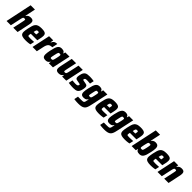

<svg xmlns="http://www.w3.org/2000/svg" viewBox="531 -2804 5069 5069"><g transform="rotate(45 3065.5 -269.0)"><path d="M-5 0 151 -743H312L251 -451H260Q277 -478 297.5 -492.5Q318 -507 341 -512.5Q364 -518 385 -518Q425 -518 447.5 -508Q470 -498 480 -478.5Q490 -459 490 -427Q490 -407 485.5 -378.5Q481 -350 474 -317L407 0H245L303 -270Q310 -303 314 -325Q318 -347 318 -358Q318 -375 310 -379Q302 -383 285 -383Q268 -383 257 -378.5Q246 -374 239 -361Q232 -348 225.5 -323Q219 -298 211 -258L155 0Z M713 8Q637 8 593.5 -4.5Q550 -17 532.5 -44.5Q515 -72 515 -113Q515 -141 520 -176.5Q525 -212 534 -254Q549 -323 563.5 -372.5Q578 -422 603.5 -454.5Q629 -487 672.5 -502.5Q716 -518 787 -518Q856 -518 894.5 -507Q933 -496 948 -472.5Q963 -449 963 -410Q963 -391 959.5 -366Q956 -341 950.5 -313Q945 -285 938 -254L929 -214H686Q682 -196 679 -179.5Q676 -163 676 -153Q676 -136 683 -128.5Q690 -121 709.5 -119Q729 -117 766 -117Q781 -117 803.5 -118Q826 -119 852 -120.5Q878 -122 901 -123L877 -9Q858 -4 830.5 0Q803 4 772.5 6Q742 8 713 8ZM705 -302H800L802 -316Q806 -337 808.5 -350Q811 -363 811 -372Q811 -384 807 -389.5Q803 -395 794.5 -396.5Q786 -398 773 -398Q756 -398 746 -395.5Q736 -393 729.5 -383.5Q723 -374 717.5 -355Q712 -336 705 -302Z M965 0 1073 -510H1228L1214 -425H1223Q1241 -463 1261.5 -483Q1282 -503 1309 -510.5Q1336 -518 1372 -518L1339 -363Q1301 -363 1273 -355Q1245 -347 1225 -328Q1205 -309 1191 -276.5Q1177 -244 1167 -195L1125 0Z M1458 8Q1419 8 1393 -2Q1367 -12 1354.5 -36.5Q1342 -61 1342 -104Q1342 -131 1347 -169Q1352 -207 1362 -255Q1378 -331 1394 -382Q1410 -433 1430.5 -462.5Q1451 -492 1478 -505Q1505 -518 1542 -518Q1571 -518 1594 -512Q1617 -506 1632 -493Q1647 -480 1654 -456H1663L1680 -510H1836L1727 0H1572L1581 -59H1572Q1558 -32 1539 -17.5Q1520 -3 1499.5 2.5Q1479 8 1458 8ZM1545 -126Q1559 -126 1568.5 -128.5Q1578 -131 1584.5 -138.5Q1591 -146 1596 -160Q1600 -170 1605 -189.5Q1610 -209 1615.5 -233Q1621 -257 1626 -280.5Q1631 -304 1634 -323.5Q1637 -343 1637 -353Q1637 -372 1628.5 -378Q1620 -384 1599 -384Q1582 -384 1572 -381Q1562 -378 1554.5 -366Q1547 -354 1540 -328Q1533 -302 1523 -255Q1514 -214 1509.5 -190Q1505 -166 1505 -153Q1505 -141 1509 -135Q1513 -129 1522 -127.5Q1531 -126 1545 -126Z M1945 8Q1904 8 1880.5 -2.5Q1857 -13 1847 -34.5Q1837 -56 1837 -88Q1837 -107 1841.5 -135Q1846 -163 1853 -195L1920 -510H2082L2024 -240Q2017 -207 2013 -185Q2009 -163 2009 -152Q2009 -141 2012.5 -135.5Q2016 -130 2023.5 -128.5Q2031 -127 2042 -127Q2059 -127 2069.5 -131.5Q2080 -136 2087.5 -149Q2095 -162 2101.5 -187Q2108 -212 2116 -252L2172 -510H2332L2224 0H2069L2078 -60H2069Q2053 -33 2032 -18Q2011 -3 1989 2.5Q1967 8 1945 8Z M2490 8Q2461 8 2428 6Q2395 4 2364.5 0.5Q2334 -3 2311 -7L2335 -121Q2350 -119 2365.5 -118Q2381 -117 2397 -115.5Q2413 -114 2427.5 -113.5Q2442 -113 2454 -113Q2478 -113 2494.5 -115.5Q2511 -118 2521.5 -123.5Q2532 -129 2537 -140Q2542 -147 2544.5 -154.5Q2547 -162 2547 -173Q2547 -182 2539.5 -185.5Q2532 -189 2510 -193L2417 -210Q2387 -215 2374 -233Q2361 -251 2361 -286Q2361 -303 2364.5 -324.5Q2368 -346 2373 -367Q2383 -416 2401.5 -446Q2420 -476 2446 -492Q2472 -508 2507.5 -513Q2543 -518 2586 -518Q2615 -518 2644.5 -516Q2674 -514 2701 -510.5Q2728 -507 2745 -503L2721 -389Q2700 -391 2679 -392.5Q2658 -394 2639.5 -395.5Q2621 -397 2608 -397Q2587 -397 2571.5 -395Q2556 -393 2546 -388Q2536 -383 2531 -372Q2527 -366 2525 -358.5Q2523 -351 2523 -341Q2523 -332 2529.5 -329.5Q2536 -327 2555 -323L2635 -308Q2655 -305 2671 -298Q2687 -291 2696.5 -274.5Q2706 -258 2706 -224Q2706 -211 2703.5 -192.5Q2701 -174 2696 -153Q2685 -101 2667.5 -68.5Q2650 -36 2625 -20Q2600 -4 2566.5 2Q2533 8 2490 8Z M2875 205Q2847 205 2817 203.5Q2787 202 2761 199Q2735 196 2718 193L2741 79Q2762 79 2782 79.5Q2802 80 2821.5 80Q2841 80 2860 80Q2897 80 2918 77Q2939 74 2951 64Q2963 54 2970 33.5Q2977 13 2983 -22Q2986 -34 2989.5 -45.5Q2993 -57 2994 -65H2986Q2970 -43 2952 -29.5Q2934 -16 2912.5 -10.5Q2891 -5 2863 -5Q2827 -5 2803.5 -15Q2780 -25 2768.5 -49.5Q2757 -74 2757 -115Q2757 -142 2762.5 -178.5Q2768 -215 2778 -262Q2794 -338 2811 -388Q2828 -438 2849 -466Q2870 -494 2898 -506Q2926 -518 2965 -518Q2988 -518 3009.5 -512.5Q3031 -507 3047.5 -492.5Q3064 -478 3068 -451H3077L3094 -510H3249L3152 -58Q3140 0 3128 43.5Q3116 87 3098.5 118Q3081 149 3053 168Q3025 187 2982 196Q2939 205 2875 205ZM2960 -140Q2973 -140 2982 -141.5Q2991 -143 2997.5 -149.5Q3004 -156 3009 -168Q3012 -176 3017.5 -194.5Q3023 -213 3028 -236Q3033 -259 3038 -282Q3043 -305 3046 -324.5Q3049 -344 3049 -353Q3049 -371 3040 -376.5Q3031 -382 3012 -382Q2995 -382 2984.5 -379.5Q2974 -377 2967.5 -365.5Q2961 -354 2954.5 -329.5Q2948 -305 2939 -261Q2931 -225 2926.5 -200Q2922 -175 2922 -165Q2922 -153 2926 -147.5Q2930 -142 2938.5 -141Q2947 -140 2960 -140Z M3448 8Q3372 8 3328.5 -4.5Q3285 -17 3267.5 -44.5Q3250 -72 3250 -113Q3250 -141 3255 -176.5Q3260 -212 3269 -254Q3284 -323 3298.5 -372.5Q3313 -422 3338.5 -454.5Q3364 -487 3407.5 -502.5Q3451 -518 3522 -518Q3591 -518 3629.5 -507Q3668 -496 3683 -472.5Q3698 -449 3698 -410Q3698 -391 3694.5 -366Q3691 -341 3685.5 -313Q3680 -285 3673 -254L3664 -214H3421Q3417 -196 3414 -179.5Q3411 -163 3411 -153Q3411 -136 3418 -128.5Q3425 -121 3444.5 -119Q3464 -117 3501 -117Q3516 -117 3538.5 -118Q3561 -119 3587 -120.5Q3613 -122 3636 -123L3612 -9Q3593 -4 3565.5 0Q3538 4 3507.5 6Q3477 8 3448 8ZM3440 -302H3535L3537 -316Q3541 -337 3543.5 -350Q3546 -363 3546 -372Q3546 -384 3542 -389.5Q3538 -395 3529.5 -396.5Q3521 -398 3508 -398Q3491 -398 3481 -395.5Q3471 -393 3464.5 -383.5Q3458 -374 3452.5 -355Q3447 -336 3440 -302Z M3840 205Q3812 205 3782 203.5Q3752 202 3726 199Q3700 196 3683 193L3706 79Q3727 79 3747 79.5Q3767 80 3786.5 80Q3806 80 3825 80Q3862 80 3883 77Q3904 74 3916 64Q3928 54 3935 33.5Q3942 13 3948 -22Q3951 -34 3954.5 -45.5Q3958 -57 3959 -65H3951Q3935 -43 3917 -29.5Q3899 -16 3877.5 -10.5Q3856 -5 3828 -5Q3792 -5 3768.5 -15Q3745 -25 3733.5 -49.5Q3722 -74 3722 -115Q3722 -142 3727.5 -178.5Q3733 -215 3743 -262Q3759 -338 3776 -388Q3793 -438 3814 -466Q3835 -494 3863 -506Q3891 -518 3930 -518Q3953 -518 3974.5 -512.5Q3996 -507 4012.5 -492.5Q4029 -478 4033 -451H4042L4059 -510H4214L4117 -58Q4105 0 4093 43.5Q4081 87 4063.5 118Q4046 149 4018 168Q3990 187 3947 196Q3904 205 3840 205ZM3925 -140Q3938 -140 3947 -141.5Q3956 -143 3962.5 -149.5Q3969 -156 3974 -168Q3977 -176 3982.5 -194.5Q3988 -213 3993 -236Q3998 -259 4003 -282Q4008 -305 4011 -324.5Q4014 -344 4014 -353Q4014 -371 4005 -376.5Q3996 -382 3977 -382Q3960 -382 3949.5 -379.5Q3939 -377 3932.5 -365.5Q3926 -354 3919.5 -329.5Q3913 -305 3904 -261Q3896 -225 3891.5 -200Q3887 -175 3887 -165Q3887 -153 3891 -147.5Q3895 -142 3903.5 -141Q3912 -140 3925 -140Z M4413 8Q4337 8 4293.5 -4.5Q4250 -17 4232.5 -44.5Q4215 -72 4215 -113Q4215 -141 4220 -176.5Q4225 -212 4234 -254Q4249 -323 4263.5 -372.5Q4278 -422 4303.5 -454.5Q4329 -487 4372.5 -502.5Q4416 -518 4487 -518Q4556 -518 4594.5 -507Q4633 -496 4648 -472.5Q4663 -449 4663 -410Q4663 -391 4659.5 -366Q4656 -341 4650.5 -313Q4645 -285 4638 -254L4629 -214H4386Q4382 -196 4379 -179.5Q4376 -163 4376 -153Q4376 -136 4383 -128.5Q4390 -121 4409.5 -119Q4429 -117 4466 -117Q4481 -117 4503.5 -118Q4526 -119 4552 -120.5Q4578 -122 4601 -123L4577 -9Q4558 -4 4530.5 0Q4503 4 4472.5 6Q4442 8 4413 8ZM4405 -302H4500L4502 -316Q4506 -337 4508.5 -350Q4511 -363 4511 -372Q4511 -384 4507 -389.5Q4503 -395 4494.5 -396.5Q4486 -398 4473 -398Q4456 -398 4446 -395.5Q4436 -393 4429.5 -383.5Q4423 -374 4417.5 -355Q4412 -336 4405 -302Z M4957 8Q4932 8 4908.5 2.5Q4885 -3 4868 -17.5Q4851 -32 4846 -59H4837L4820 0H4665L4823 -743H4984L4924 -456H4932Q4947 -480 4964 -493Q4981 -506 5001 -512Q5021 -518 5042 -518Q5083 -518 5108.5 -507Q5134 -496 5146.5 -471Q5159 -446 5159 -403Q5159 -376 5154.5 -338.5Q5150 -301 5139 -253Q5123 -175 5106 -124Q5089 -73 5067.5 -44Q5046 -15 5019 -3.5Q4992 8 4957 8ZM4902 -126Q4920 -126 4930 -129Q4940 -132 4947.5 -144Q4955 -156 4961.5 -182Q4968 -208 4979 -255Q4987 -295 4991.5 -319.5Q4996 -344 4996 -357Q4996 -369 4992 -375Q4988 -381 4979.5 -382.5Q4971 -384 4957 -384Q4945 -384 4935.5 -382Q4926 -380 4919.5 -374.5Q4913 -369 4908 -357Q4905 -349 4899.5 -329.5Q4894 -310 4887.5 -284Q4881 -258 4876 -232.5Q4871 -207 4867.5 -186.5Q4864 -166 4864 -156Q4864 -139 4872.5 -132.5Q4881 -126 4902 -126Z M5379 8Q5303 8 5259.5 -4.5Q5216 -17 5198.5 -44.5Q5181 -72 5181 -113Q5181 -141 5186 -176.5Q5191 -212 5200 -254Q5215 -323 5229.5 -372.5Q5244 -422 5269.5 -454.5Q5295 -487 5338.5 -502.5Q5382 -518 5453 -518Q5522 -518 5560.5 -507Q5599 -496 5614 -472.5Q5629 -449 5629 -410Q5629 -391 5625.5 -366Q5622 -341 5616.5 -313Q5611 -285 5604 -254L5595 -214H5352Q5348 -196 5345 -179.5Q5342 -163 5342 -153Q5342 -136 5349 -128.5Q5356 -121 5375.5 -119Q5395 -117 5432 -117Q5447 -117 5469.5 -118Q5492 -119 5518 -120.5Q5544 -122 5567 -123L5543 -9Q5524 -4 5496.5 0Q5469 4 5438.5 6Q5408 8 5379 8ZM5371 -302H5466L5468 -316Q5472 -337 5474.5 -350Q5477 -363 5477 -372Q5477 -384 5473 -389.5Q5469 -395 5460.5 -396.5Q5452 -398 5439 -398Q5422 -398 5412 -395.5Q5402 -393 5395.5 -383.5Q5389 -374 5383.5 -355Q5378 -336 5371 -302Z M5631 0 5739 -510H5894L5885 -450H5894Q5911 -478 5931.5 -492.5Q5952 -507 5974.5 -512.5Q5997 -518 6018 -518Q6059 -518 6082.5 -508Q6106 -498 6116 -477Q6126 -456 6126 -424Q6126 -405 6121.5 -377Q6117 -349 6110 -317L6043 0H5881L5939 -270Q5946 -303 5950 -325.5Q5954 -348 5954 -358Q5954 -370 5950.5 -375Q5947 -380 5940 -381.5Q5933 -383 5921 -383Q5904 -383 5893.5 -378.5Q5883 -374 5875.5 -361Q5868 -348 5862 -323Q5856 -298 5847 -258L5791 0Z"/></g></svg>

Font: Saira SemiCondensed ExtraBold
Style: Italic
Weight: 800
Width: 4
Italic angle: -12°
Designer: Hector Gatti with collaboration of the Omnibus-Type team
Foundry: Omnibus-Type
Version: Version 1.101